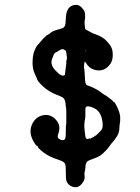

<svg xmlns="http://www.w3.org/2000/svg" viewBox="-20 -641 587 805"><path d="M121 -425Q121 -425 122 -424Q121 -425 121 -425ZM161 -479 172 -489Q172 -491 181.5 -496Q191 -501 193 -504Q201 -511 219.5 -516Q238 -521 243.5 -523.5Q249 -526 252 -532.5Q255 -539 256 -562Q257 -615 292 -620Q310 -623 321.5 -610.5Q333 -598 335 -590.5Q337 -583 337 -572.5Q337 -562 335.5 -557Q334 -552 335 -538Q336 -520 338.5 -518Q341 -516 349 -512Q357 -508 357 -508Q357 -508 363 -504.5Q369 -501 378 -498Q411 -487 426 -470Q430 -465 434 -461Q449 -445 452 -425Q456 -391 441 -371Q420 -343 389 -346Q358 -349 342 -375Q338 -381 336.5 -382Q335 -383 334 -379Q331 -364 333 -352.5Q335 -341 335.5 -326Q336 -311 336.5 -306Q337 -301 338 -295.5Q339 -290 341.5 -286.5Q344 -283 355 -280Q389 -267 411 -248Q413 -246 418 -243.5Q423 -241 426.5 -238.5Q430 -236 430 -236L450 -221Q450 -221 453 -217Q456 -213 458 -213.5Q460 -214 469 -197Q484 -167 484 -148Q484 -129 483 -126Q481 -118 481 -111Q481 -104 480.5 -103Q480 -102 480 -97Q478 -72 447 -39Q443 -34 437.5 -26Q432 -18 425 -11Q418 -4 415 -1Q401 14 376.5 22.5Q352 31 347 35Q339 42 338.5 56Q338 70 335.5 77.5Q333 85 334.5 94.5Q336 104 334 110.5Q332 117 329 121Q311 151 284 142Q264 135 258 116Q256 109 256 82Q256 55 254 49Q251 37 228 30Q177 14 148 -14Q140 -21 140.5 -21.5Q141 -22 138.5 -26.5Q136 -31 134 -30Q133 -29 126 -39Q96 -84 116 -123Q130 -150 157 -157Q192 -166 217 -136Q229 -121 229 -106Q229 -91 224 -79Q216 -60 238 -54Q251 -51 254 -62Q256 -67 256 -92Q256 -117 257 -117Q258 -117 258 -136.5Q258 -156 258 -171.5Q258 -187 257 -188.5Q256 -190 255 -204Q254 -226 242 -233Q238 -236 219 -243Q183 -257 159 -280Q135 -303 135 -311Q135 -312 127.5 -327.5Q120 -343 118 -358Q116 -373 116.5 -376.5Q117 -380 117 -391Q118 -412 125 -430L134 -448Q143 -458 146.5 -462Q150 -466 152.5 -469Q155 -472 158 -475.5Q161 -479 161 -479ZM201 -400Q186 -372 214 -344Q240 -316 252 -327L258 -376V-386Q262 -394 260 -406Q258 -418 257.5 -423Q257 -428 255.5 -428.5Q254 -429 252.5 -430.5Q251 -432 245.5 -434.5Q240 -437 228.5 -429.5Q217 -422 214.5 -421.5Q212 -421 208.5 -417Q205 -413 204.5 -410Q204 -407 201 -400ZM338 -424Q339 -427 339 -428.5Q339 -430 338 -430Q336 -430 338 -424ZM351 -195Q340 -197 338 -186Q338 -184 338 -164.5Q338 -145 336.5 -141Q335 -137 334 -124Q333 -111 334 -103Q335 -95 335.5 -88.5Q336 -82 336.5 -79Q337 -76 338 -69Q340 -54 354 -60Q356 -61 357.5 -60Q359 -59 363 -62Q367 -65 368 -65Q369 -65 371.5 -66.5Q374 -68 375.5 -69Q377 -70 380 -72Q383 -74 384 -74.5Q385 -75 393 -83Q401 -91 401 -91.5Q401 -92 405 -96Q412 -103 410 -127Q405 -176 371 -189Q369 -190 365.5 -191.5Q362 -193 359.5 -193.5Q357 -194 351 -195Z"/></svg>

Font: TT2020 Style E
Style: Regular
Weight: 400
Version: Version 00.2